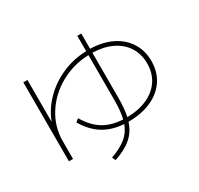

<svg xmlns="http://www.w3.org/2000/svg" viewBox="-167 -966 1271 1224"><g transform="rotate(-30 469.0 -353.5)"><path d="M90.8 -672.9H121.1V-364.7Q151.4 -443.8 213.1 -506.3Q274.9 -568.8 358.6 -605.5Q442.4 -642.1 537.1 -645V-757.8H566.4V-645.5Q656.2 -643.6 724.1 -610.4Q792 -577.1 829.1 -518.3Q866.2 -459.5 866.2 -382.8Q866.2 -303.7 826.7 -244.1Q787.1 -184.6 714.8 -152.3Q642.6 -120.1 546.9 -120.1H545.9Q525.4 -56.6 479.7 -16.8Q434.1 22.9 352.5 50.8L340.8 25.4Q413.1 -0.5 454.3 -34.2Q495.6 -67.9 515.1 -121.1Q427.2 -127 364.5 -166Q301.8 -205.1 255.9 -282.2L278.3 -300.8Q322.3 -226.1 381.1 -189.9Q439.9 -153.8 523.9 -149.9Q537.1 -203.1 537.1 -288.1V-615.7Q423.3 -611.8 327.9 -557.9Q232.4 -503.9 176.8 -415.3Q121.1 -326.7 121.1 -222.7V-91.8H90.8ZM835 -382.8Q835 -451.7 802 -503.7Q769 -555.7 708.5 -585Q647.9 -614.3 566.4 -616.2V-288.1Q566.4 -206.1 554.2 -149.4Q639.6 -150.4 703.1 -179.4Q766.6 -208.5 800.8 -260.7Q835 -313 835 -382.8Z"/></g></svg>

Font: Pretendard Thin
Style: Regular
Weight: 100
Designer: Base glyphs from Inter by Rasmus Andersson; Hangeul glyphs from Noto Sans CJK(Source Han Sans) by Jang Soo-young and Kan
Foundry: Kil Hyung-jin
Version: Version 1.309